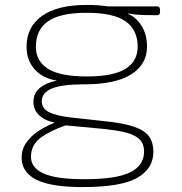

<svg xmlns="http://www.w3.org/2000/svg" viewBox="-20 -549 740 781"><path d="M316 212Q188 212 128 182Q68 152 68 92Q68 58 87 31Q106 4 136.5 -16Q167 -36 200 -49V-51Q163 -58 139.5 -80Q116 -102 116 -134Q116 -171 143.5 -192.5Q171 -214 212 -221Q154 -230 121 -267Q88 -304 88 -359Q88 -439 150.5 -484Q213 -529 334 -529Q379 -529 419 -523H619Q631 -523 631 -509V-501Q631 -487 619 -487Q589 -487 558.5 -488Q528 -489 502 -494L501 -492Q517 -487 535 -470Q553 -453 565.5 -425.5Q578 -398 578 -359Q578 -288 514.5 -247Q451 -206 323 -206Q232 -206 191 -189Q150 -172 150 -137Q150 -107 180 -92.5Q210 -78 265.5 -71.5Q321 -65 397 -57Q481 -49 525.5 -33.5Q570 -18 587 7Q604 32 604 68Q604 137 538 174.5Q472 212 316 212ZM333 -238Q441 -238 490.5 -269Q540 -300 540 -359Q540 -428 490.5 -462.5Q441 -497 333 -497Q225 -497 175.5 -462.5Q126 -428 126 -359Q126 -300 175.5 -269Q225 -238 333 -238ZM323 180Q453 180 509.5 152Q566 124 566 68Q566 32 543 13.5Q520 -5 477 -13.5Q434 -22 376 -27Q318 -32 247 -39Q183 -17 144.5 12Q106 41 106 89Q106 134 158 157Q210 180 323 180Z"/></svg>

Font: Asap Expanded Thin
Style: Regular
Weight: 100
Width: 7
Designer: Pablo Cosgaya
Foundry: Omnibus-Type
Version: Version 3.001; ttfautohint (v1.8.4.7-5d5b)